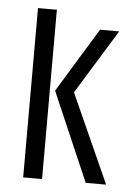

<svg xmlns="http://www.w3.org/2000/svg" viewBox="-45 -582 426 618"><g transform="rotate(5 168.0 -273.5)"><path d="M255 0 131 -287 258 -495H320L192 -287L321 0ZM53 0V-547H114V0Z"/></g></svg>

Font: Alumni Sans Thin
Style: Regular
Weight: 400
Version: Version 1.018